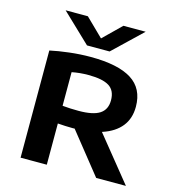

<svg xmlns="http://www.w3.org/2000/svg" viewBox="-117 -902 917 1001"><g transform="rotate(15 341.5 -401.5)"><path d="M85.5 0V-578.5Q131 -588.5 188.8 -595.2Q246.5 -602 303.5 -602Q451 -602 524.2 -556Q597.5 -510 597.5 -411.5Q597.5 -348 563.2 -305.2Q529 -262.5 464.2 -240.8Q399.5 -219 308 -219Q287 -219 267.5 -220Q248 -221 227 -222.5V0ZM493.5 0 272.5 -277H430L654 0ZM314 -314Q392.5 -314 428 -337.5Q463.5 -361 463.5 -410.5Q463.5 -463.5 428 -485.8Q392.5 -508 316.5 -508Q292 -508 269.5 -505.8Q247 -503.5 227 -499.5V-318Q251 -316 269.2 -315Q287.5 -314 314 -314ZM268.5 -655 113.5 -803H233.5L344 -695H315L425.5 -803H545.5L390.5 -655Z"/></g></svg>

Font: Encode Sans SC Expanded SemiBold
Style: Regular
Weight: 600
Width: 7
Designer: Multiple Designers
Foundry: Impallari Type
Version: Version 3.002